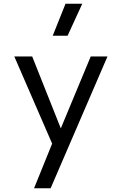

<svg xmlns="http://www.w3.org/2000/svg" viewBox="-20 -770 650 1020"><path d="M462 -470 303 -88 151 -470H56L257 -7L161 230H249L551 -470ZM328 -750 260 -580H339L417 -750Z"/></svg>

Font: Necto Mono
Style: Regular
Weight: 400
Designer: Marco Condello
Foundry: Collletttivo
Version: Version 1.300;Glyphs 3.2 (3217)